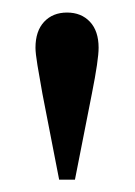

<svg xmlns="http://www.w3.org/2000/svg" viewBox="-20 -632 218 309"><path d="M138.7 -555.2Q138.7 -535.6 127.9 -481.4L100.6 -342.8H75.2L48.3 -481Q43.5 -507.3 40.3 -526.9Q37.1 -546.4 37.1 -555.2Q37.1 -582 51 -596.9Q64.9 -611.8 87.9 -611.8Q110.8 -611.8 124.8 -596.9Q138.7 -582 138.7 -555.2Z"/></svg>

Font: Scheherazade New Medium
Style: Regular
Weight: 500
Designer: SIL International
Foundry: SIL International
Version: Version 4.000